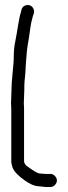

<svg xmlns="http://www.w3.org/2000/svg" viewBox="-20 -668 271 766"><path d="M24 -254C25 -244 25 -235 25 -226V-25C25 -17 27 -9 30 0C36 16 52 33 79 52C100 67 119 75 134 75L161 78H182C189 78 194 75 199 70C204 65 207 59 207 52C207 45 204 39 199 34C194 29 189 26 182 26H161C158 26 154 25 150 25C146 25 142 24 137 24C132 24 117 16 95 0C82 -8 76 -16 76 -25V-226C76 -235 76 -245 75 -256L77 -309C77 -323 77 -334 78 -344C79 -354 80 -364 81 -375C82 -386 82 -398 83 -411C84 -424 85 -437 86 -449C87 -461 88 -475 91 -491C94 -507 97 -526 100 -549C103 -572 107 -590 111 -603L115 -615C117 -622 116 -628 113 -634C110 -640 105 -645 98 -647C91 -649 84 -648 78 -645C72 -642 68 -637 66 -630L63 -618C59 -606 56 -589 52 -566C48 -543 45 -522 41 -503C37 -484 35 -466 35 -446C35 -426 33 -402 30 -374C27 -346 26 -325 26 -314Z"/></svg>

Font: AppleStorm
Style: Rg
Weight: 400
Foundry: Cannot Into Space Fonts
Version: Version 1.01